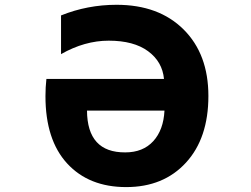

<svg xmlns="http://www.w3.org/2000/svg" viewBox="-20 -762 1040 794"><path d="M660.2 -304.7H339.8Q340.8 -130.9 498 -131.8Q571.3 -131.8 613.8 -178.2Q656.2 -224.6 660.2 -304.7ZM232.4 -538.1V-698.2Q341.8 -742.2 461.9 -742.2Q636.7 -742.2 739.3 -640.1Q841.8 -538.1 841.8 -365.2Q841.8 -190.4 749 -89.4Q656.2 11.7 502 11.7Q347.7 11.7 257.8 -85.9Q168 -183.6 168 -364.3Q168 -401.4 171.9 -435.5H658.2Q651.4 -506.8 592.3 -550.3Q533.2 -593.8 429.7 -593.8Q330.1 -593.8 232.4 -538.1Z"/></svg>

Font: Gen Shin Gothic Monospace Heavy
Style: Bold
Weight: 800
Designer: [Source Han Sans]
Ryoko NISHIZUKA  (kana & ideographs); Paul D. Hunt (Latin, Greek & Cyrillic); Wenlong ZHANG  (bopomofo
Version: Version 1.002.20150607